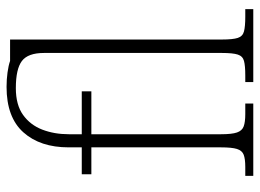

<svg xmlns="http://www.w3.org/2000/svg" viewBox="-126 -686 811 600"><g transform="rotate(-90 280.0 -385.5)"><path d="M31 0V-25H59Q84 -25 97 -30Q110 -35 115 -51Q120 -67 120 -101V-506H36V-536H120V-577Q120 -666 167 -718.5Q214 -771 309 -771Q332 -771 354 -768Q376 -765 390 -760H457V-98Q457 -64 462 -48.5Q467 -33 482.5 -29Q498 -25 528 -25H552V0H324V-25H345Q375 -25 390 -29Q405 -33 410 -48.5Q415 -64 415 -98V-654Q415 -704 390 -723Q365 -742 305 -742Q253 -742 221.5 -719.5Q190 -697 175.5 -659.5Q161 -622 161 -576V-536H295V-506H161V-101Q161 -67 166.5 -51Q172 -35 185.5 -30Q199 -25 224 -25H257V0Z"/></g></svg>

Font: Noto Serif SemiCondensed ExtraLight
Style: Regular
Weight: 200
Width: 4
Designer: Monotype Design Team
Foundry: Monotype Imaging Inc.
Version: Version 2.014